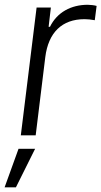

<svg xmlns="http://www.w3.org/2000/svg" viewBox="-64 -578 433 820"><path d="M24.9 0H88.4L129.4 -334C142.6 -439.5 201.2 -496.1 296.9 -496.1C310.1 -496.1 324.7 -494.6 340.8 -491.7L348.6 -552.7C339.4 -555.7 320.8 -557.6 310.5 -557.6C240.2 -557.6 179.7 -525.9 149.4 -463.4H143.6L153.3 -545.9H92.3ZM-44.4 222.2H3.9L85.9 57.6H15.1Z"/></svg>

Font: Guggenheim Sans Display Light
Style: Italic
Weight: 300
Italic angle: -7°
Designer: Modified by Tom Baber under direction of Pentagram Design 2023
Foundry: rsms
Version: Version 1.001;Glyphs 3.1.2 (3151)